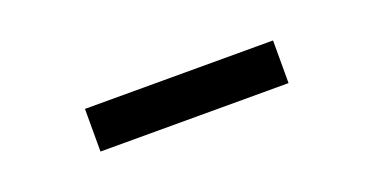

<svg xmlns="http://www.w3.org/2000/svg" viewBox="-21 -835 642 330"><g transform="rotate(-20 300.0 -670.0)"><path d="M128 -631V-709H472V-631Z"/></g></svg>

Font: Iosevka Fixed Extended
Style: Bold
Weight: 700
Width: 7
Monospace: yes
Designer: Belleve Invis
Foundry: Belleve Invis
Version: Version 24.1.1; ttfautohint (v1.8.4)